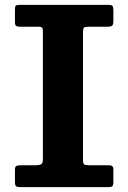

<svg xmlns="http://www.w3.org/2000/svg" viewBox="-20 -770 528 790"><path d="M321.5 -638V-112Q321.5 -98 326 -94Q330.5 -90 344.5 -90H429Q446.5 -90 446.5 -73.5V-20.5Q446.5 -7.5 442 -3.8Q437.5 0 424 0H64Q50 0 45.8 -4.2Q41.5 -8.5 41.5 -22V-71Q41.5 -83 46.5 -86.5Q51.5 -90 66.5 -90H127.5Q141 -90 148.8 -94Q156.5 -98 156.5 -114.5V-638Q156.5 -651 153.8 -655.5Q151 -660 137.5 -660H63Q50.5 -660 46 -663.8Q41.5 -667.5 41.5 -679.5V-729.5Q41.5 -743 44.8 -746.5Q48 -750 61.5 -750H424Q438.5 -750 442.5 -746Q446.5 -742 446.5 -727.5V-684Q446.5 -668.5 441.2 -664.2Q436 -660 422.5 -660H343.5Q329 -660 325.2 -656Q321.5 -652 321.5 -638Z"/></svg>

Font: Besley*
Style: Bold
Weight: 700
Designer: Owen Earl
Foundry: indestructible type*
Version: Version 2.000; ttfautohint (v1.8.3)